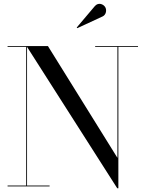

<svg xmlns="http://www.w3.org/2000/svg" viewBox="-20 -996 777 1026"><path d="M529 -908.5C546 -916.5 552 -941 542.5 -957.5C533 -974 505.5 -985.5 486.5 -963L390 -849L393 -845.5ZM20.5 -4.5V0H245V-4.5H124.5V-745.5L606.5 10H612.5V-745.5H717.5V-750H488.5V-745.5H607.5V-152.5L236 -750H20.5V-745.5H120V-4.5Z"/></svg>

Font: Bodoni* 36pt
Style: Regular
Weight: 400
Version: Version 2.3